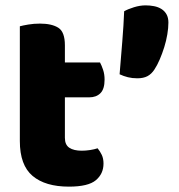

<svg xmlns="http://www.w3.org/2000/svg" viewBox="-20 -681 668 716"><path d="M556 -422Q545 -405 530 -397Q515 -389 492 -389Q473 -389 457 -393Q441 -397 426 -404Q431 -465 436 -526Q441 -587 443 -639Q457 -647 479.5 -654Q502 -661 523 -661Q539 -661 554.5 -658Q570 -655 582 -647.5Q594 -640 601 -627.5Q608 -615 608 -597Q608 -577 604 -553Q600 -529 592.5 -505Q585 -481 575.5 -459Q566 -437 556 -422ZM222 -167Q222 -141 238.5 -130Q255 -119 285 -119Q300 -119 316 -121.5Q332 -124 344 -128Q353 -117 359.5 -103.5Q366 -90 366 -71Q366 -33 337.5 -9Q309 15 237 15Q149 15 101.5 -25Q54 -65 54 -155V-583Q65 -586 85.5 -589.5Q106 -593 129 -593Q173 -593 197.5 -577.5Q222 -562 222 -512V-448H353Q359 -437 364.5 -420.5Q370 -404 370 -384Q370 -349 354.5 -333.5Q339 -318 313 -318H222Z"/></svg>

Font: Baloo Da
Style: Regular
Weight: 400
Designer: Noopur Datye and Ek Type
Foundry: Ek Type
Version: Version 1.443;PS 1.000;hotconv 16.6.51;makeotf.lib2.5.65220;